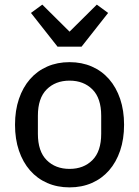

<svg xmlns="http://www.w3.org/2000/svg" viewBox="-20 -799 602 831"><path d="M281 12Q228 12 184.5 -7Q141 -26 110 -61.5Q79 -97 62 -147Q45 -197 45 -259Q45 -321 62 -371Q79 -421 110 -456.5Q141 -492 184.5 -511Q228 -530 281 -530Q334 -530 377.5 -511Q421 -492 452 -456.5Q483 -421 500 -371Q517 -321 517 -259Q517 -197 500 -147Q483 -97 452 -61.5Q421 -26 377.5 -7Q334 12 281 12ZM281 -68Q342 -68 380 -106Q418 -144 418 -220V-298Q418 -374 380 -412Q342 -450 281 -450Q220 -450 182 -412Q144 -374 144 -298V-220Q144 -144 182 -106Q220 -68 281 -68ZM229 -597 114 -743 163 -779 281 -662 399 -779 448 -743 333 -597Z"/></svg>

Font: IBM Plex Sans Text
Style: Regular
Weight: 450
Designer: Mike Abbink, Paul van der Laan, Pieter van Rosmalen
Foundry: Bold Monday
Version: Version 3.005